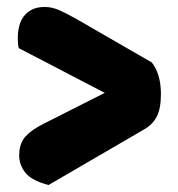

<svg xmlns="http://www.w3.org/2000/svg" viewBox="-20 -534 511 550"><path d="M34 -396Q32 -402 31.5 -410Q31 -418 31 -425Q31 -443 35 -459Q39 -475 48 -487Q57 -499 71.5 -506.5Q86 -514 108 -514Q129 -514 149.5 -505Q170 -496 200 -479L415 -355Q441 -321 441 -265Q441 -223 429 -200Q417 -177 394 -164L119 -4Q70 -17 52.5 -39.5Q35 -62 35 -88Q35 -123 52.5 -142.5Q70 -162 104 -179L280 -268Z"/></svg>

Font: BALOOCHETTANREGULAR
Style: Book
Weight: 400
Designer: Maithili Shingre and Ek Type
Foundry: Ek Type
Version: Version 1.100;PS 1.000;hotconv 1.0.88;makeotf.lib2.5.647800;